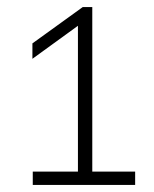

<svg xmlns="http://www.w3.org/2000/svg" viewBox="-20 -830 436 542"><path d="M200 -318.5V-776L213.5 -767L71.5 -664V-707.5L213.5 -810H240.5V-318.5ZM72.5 -308V-345.5H361.5V-308Z"/></svg>

Font: Encode Sans SC SemiExpanded ExtraLight
Style: Regular
Weight: 250
Width: 6
Designer: Multiple Designers
Foundry: Impallari Type
Version: Version 3.002